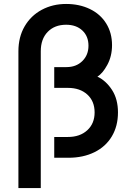

<svg xmlns="http://www.w3.org/2000/svg" viewBox="-20 -787 656 970"><path d="M314 -767Q381 -767 434 -741.5Q487 -716 516.5 -668.5Q546 -621 546 -559Q546 -503 522 -459Q498 -415 472 -400Q516 -379 546 -332.5Q576 -286 576 -219Q576 -150 545 -98Q514 -46 457 -18Q400 10 326 10H254V-95H323Q384 -95 421 -129Q458 -163 458 -219Q458 -276 421 -309.5Q384 -343 323 -343H254V-448H316Q365 -448 396 -478.5Q427 -509 427 -556Q427 -604 396 -633Q365 -662 314 -662Q256 -662 221 -626Q186 -590 186 -528V163H73V-528Q73 -600 104.5 -654Q136 -708 191 -737.5Q246 -767 314 -767Z"/></svg>

Font: BLUETTI 2.0 Medium
Style: Italic
Weight: 500
Designer: Stijn de Vries
Foundry: tokotype
Version: Version 2.005;October 31, 2023;FontCreator 14.0.0.2814 64-bi